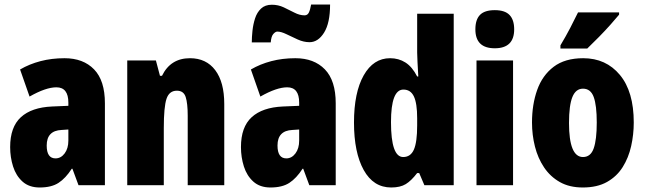

<svg xmlns="http://www.w3.org/2000/svg" viewBox="-20 -821 2862 851"><path d="M266 -563Q349 -563 397 -513.5Q445 -464 445 -363V0H328L301 -73H298Q271 -31 239.5 -10.5Q208 10 156 10Q109 10 80 -16Q51 -42 38 -83Q25 -124 25 -169Q25 -258 72.5 -301.5Q120 -345 211 -349L283 -352V-366Q283 -434 230 -434Q183 -434 111 -393L69 -513Q110 -537 159.5 -550Q209 -563 266 -563ZM253 -245Q187 -242 187 -176Q187 -119 226 -119Q250 -119 266.5 -141Q283 -163 283 -198V-247Z M822 -563Q894 -563 934 -510Q974 -457 974 -360V0H812V-308Q812 -363 803 -391Q794 -419 764 -419Q730 -419 718 -383Q706 -347 706 -253V0H544V-553H671L689 -485H698Q736 -563 822 -563ZM1096 -633Q1096 -656 1099 -684.5Q1102 -713 1110.5 -739.5Q1119 -766 1137 -783Q1155 -800 1185 -800Q1213 -800 1237.5 -788.5Q1262 -777 1285 -765Q1308 -753 1330 -753Q1343 -753 1349 -765.5Q1355 -778 1359 -801H1443Q1443 -719 1416.5 -676.5Q1390 -634 1352 -634Q1326 -634 1299.5 -646Q1273 -658 1249.5 -669.5Q1226 -681 1209 -681Q1201 -681 1191.5 -670.5Q1182 -660 1180 -633Z M1289 -563Q1372 -563 1420 -513.5Q1468 -464 1468 -363V0H1351L1324 -73H1321Q1294 -31 1262.5 -10.5Q1231 10 1179 10Q1132 10 1103 -16Q1074 -42 1061 -83Q1048 -124 1048 -169Q1048 -258 1095.5 -301.5Q1143 -345 1234 -349L1306 -352V-366Q1306 -434 1253 -434Q1206 -434 1134 -393L1092 -513Q1133 -537 1182.5 -550Q1232 -563 1289 -563ZM1276 -245Q1210 -242 1210 -176Q1210 -119 1249 -119Q1273 -119 1289.5 -141Q1306 -163 1306 -198V-247Z M1714 10Q1635 10 1592 -67.5Q1549 -145 1549 -278Q1549 -411 1592 -487Q1635 -563 1709 -563Q1747 -563 1777 -544Q1807 -525 1829 -482H1834Q1832 -520 1830.5 -546Q1829 -572 1829 -588V-760H1991V0H1861L1838 -54H1829Q1803 -20 1778.5 -5Q1754 10 1714 10ZM1767 -125Q1800 -125 1814.5 -158Q1829 -191 1829 -265V-297Q1829 -363 1814.5 -393.5Q1800 -424 1768 -424Q1713 -424 1713 -280Q1713 -125 1767 -125Z M2173 -776Q2218 -776 2238.5 -754.5Q2259 -733 2259 -691Q2259 -607 2173 -607Q2087 -607 2087 -691Q2087 -734 2107.5 -755Q2128 -776 2173 -776ZM2254 -553V0H2092V-553Z M2789 -278Q2789 -225 2777.5 -173.5Q2766 -122 2740 -80.5Q2714 -39 2670.5 -14.5Q2627 10 2563 10Q2504 10 2461.5 -14Q2419 -38 2391.5 -79Q2364 -120 2351 -171.5Q2338 -223 2338 -278Q2338 -358 2361 -422.5Q2384 -487 2434 -525Q2484 -563 2565 -563Q2666 -563 2727.5 -489Q2789 -415 2789 -278ZM2502 -276Q2502 -125 2564 -125Q2598 -125 2611.5 -163.5Q2625 -202 2625 -278Q2625 -354 2611.5 -391Q2598 -428 2564 -428Q2532 -428 2517 -391Q2502 -354 2502 -276ZM2724 -756Q2710 -739 2686.5 -712.5Q2663 -686 2635.5 -658Q2608 -630 2583 -606H2464V-620Q2488 -660 2507 -696.5Q2526 -733 2542 -766H2724Z"/></svg>

Font: Noto Sans Thai Looped ExtraCondensed Black
Style: Regular
Weight: 900
Width: 2
Designer: Sasikarn Vongin, Ben Mitchell
Foundry: The Fontpad Ltd
Version: Version 1.001; ttfautohint (v1.8.4.7-5d5b)